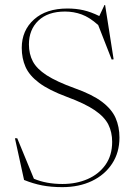

<svg xmlns="http://www.w3.org/2000/svg" viewBox="-20 -760 559 790"><path d="M471.5 -194Q471.5 -132.5 441.2 -86.5Q411 -40.5 358 -15.2Q305 10 236.5 10Q190.5 10 153.2 2.8Q116 -4.5 79 -19.5L41.5 -191H51L119.5 -24.5Q170.5 -3 237 -3Q294 -3 340.5 -23.2Q387 -43.5 414.2 -82.2Q441.5 -121 441.5 -176.5Q441.5 -216 425.8 -247.5Q410 -279 369.8 -306.5Q329.5 -334 255 -361.5Q181 -389 140.8 -419.2Q100.5 -449.5 85 -484.8Q69.5 -520 69.5 -563Q69.5 -634.5 119.8 -679.8Q170 -725 257.5 -725Q292.5 -725 323.2 -718Q354 -711 388.5 -694L410 -739.5H412.5L447.5 -516L439.5 -515L384 -657Q349 -688.5 316.2 -700.5Q283.5 -712.5 247.5 -712.5Q177 -712.5 138 -675.2Q99 -638 99 -577Q99 -538 115.2 -507.2Q131.5 -476.5 172.2 -450.2Q213 -424 286 -397.5Q359.5 -371.5 399.8 -341Q440 -310.5 455.8 -274.2Q471.5 -238 471.5 -194Z"/></svg>

Font: Newsreader Display ExtraLight
Style: Regular
Weight: 275
Designer: Hugues Gentile
Foundry: Production Type
Version: Version 1.002